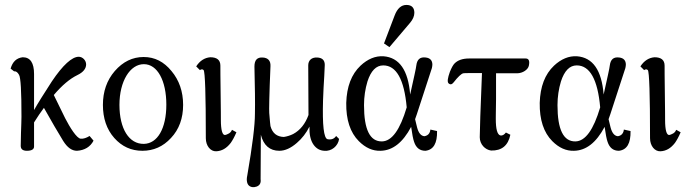

<svg xmlns="http://www.w3.org/2000/svg" viewBox="-20 -605 2808 778"><path d="M343 -54C330 -46 318 -42 307 -43C291 -44 263 -89 244 -126L198 -220C231 -259 263 -286 294 -301C317 -312 329 -327 329 -344C329 -360 315 -375 299 -375C272 -375 235 -342 190 -275C157 -224 133 -186 118 -159V-305C118 -350 103 -373 72 -373C47 -370 31 -355 23 -327L37 -316C44 -317 51 -313 57 -302C64 -291 67 -235 67 -132C67 -118 66 -96 65 -65C64 -34 64 -17 64 -14C64 -1 72 6 89 6C108 6 118 0 118 -11V-109C132 -131 145 -151 158 -168C189 -113 215 -68 236 -34C253 -7 271 6 292 6C323 4 346 -10 359 -35Z M722 -180C722 -234 706 -280 675 -317C644 -355 607 -374 562 -374C517 -374 478 -355 445 -317C413 -280 397 -234 397 -180C397 -126 412 -81 443 -46C474 -11 512 6 557 6C602 6 641 -11 673 -46C706 -81 722 -126 722 -180ZM654 -181C654 -84 618 -23 563 -22C503 -21 464 -83 464 -180C464 -276 507 -345 563 -345C618 -345 654 -278 654 -181Z M920 -79C917 -71 911 -65 903 -62C900 -60 896 -59 892 -58C881 -57 875 -78 875 -119C875 -127 875 -163 874 -227C873 -291 873 -328 873 -339C873 -362 859 -373 832 -373C809 -371 790 -359 775 -336L790 -321C796 -325 801 -325 805 -321C811 -314 814 -222 814 -45C814 -14 833 9 856 8C879 7 898 -4 915 -26C922 -36 930 -50 938 -69Z M1342 -54C1334 -42 1322 -38 1307 -41C1292 -45 1286 -98 1289 -199C1290 -232 1292 -265 1294 -298C1295 -326 1296 -341 1296 -342C1296 -361 1286 -371 1265 -372C1242 -373 1229 -360 1229 -340L1230 -139C1217 -103 1196 -77 1168 -62C1156 -56 1143 -52 1130 -50C1102 -51 1084 -65 1076 -94C1075 -97 1074 -114 1071 -147C1070 -157 1071 -220 1076 -337C1077 -359 1066 -371 1044 -372C1023 -373 1011 -363 1011 -335C1013 -254 1014 -190 1013 -144C1013 -98 1003 -15 982 106C981 111 980 116 980 121C980 140 987 150 1001 153C1008 154 1015 153 1020 151C1033 146 1038 136 1036 121L1037 -59C1048 -16 1073 6 1112 6C1135 6 1159 -5 1183 -26C1204 -44 1221 -66 1234 -92C1233 -61 1238 -36 1251 -18C1262 -3 1276 5 1294 6C1323 9 1350 -13 1354 -42Z M1724 -80C1723 -69 1718 -61 1711 -57C1708 -55 1704 -54 1700 -53C1686 -54 1676 -66 1670 -89L1662 -122L1669 -142L1730 -329C1731 -334 1732 -339 1732 -343C1732 -360 1723 -370 1705 -372C1682 -375 1670 -364 1667 -340C1666 -329 1657 -290 1642 -222C1634 -321 1598 -372 1534 -377C1501 -379 1470 -366 1441 -339C1404 -304 1385 -254 1383 -188C1382 -120 1399 -68 1434 -33C1461 -6 1490 7 1522 6C1571 5 1612 -27 1646 -91C1650 -62 1654 -41 1658 -30C1666 -6 1681 6 1704 6C1737 2 1752 -25 1751 -74ZM1628 -170C1601 -79 1568 -33 1528 -32C1479 -31 1455 -80 1455 -179C1455 -213 1460 -245 1469 -275C1483 -318 1504 -340 1533 -340C1586 -340 1618 -283 1628 -170ZM1659 -553C1659 -574 1648 -585 1627 -585C1606 -585 1590 -571 1579 -542L1536 -429L1558 -414L1642 -513C1653 -526 1659 -540 1659 -553Z M2123 -339C2127 -358 2123 -368 2110 -368H1881C1854 -368 1835 -361 1822 -348C1816 -342 1810 -331 1803 -314C1794 -289 1792 -274 1797 -268C1804 -261 1811 -262 1818 -271C1836 -294 1849 -306 1857 -308C1862 -309 1887 -309 1933 -309C1927 -162 1924 -76 1924 -49C1924 -20 1946 2 1970 5C2013 6 2039 -15 2048 -59L2030 -68C2023 -59 2016 -55 2008 -56C1995 -59 1989 -82 1989 -123C1989 -120 1989 -147 1990 -203V-308H2075C2098 -308 2120 -323 2123 -339Z M2508 -80C2507 -69 2502 -61 2495 -57C2492 -55 2488 -54 2484 -53C2470 -54 2460 -66 2454 -89L2446 -122L2453 -142L2514 -329C2515 -334 2516 -339 2516 -343C2516 -360 2507 -370 2489 -372C2466 -375 2454 -364 2451 -340C2450 -329 2441 -290 2426 -222C2418 -321 2382 -372 2318 -377C2285 -379 2254 -366 2225 -339C2188 -304 2169 -254 2167 -188C2166 -120 2183 -68 2218 -33C2245 -6 2274 7 2306 6C2355 5 2396 -27 2430 -91C2434 -62 2438 -41 2442 -30C2450 -6 2465 6 2488 6C2521 2 2536 -25 2535 -74ZM2412 -170C2385 -79 2352 -33 2312 -32C2263 -31 2239 -80 2239 -179C2239 -213 2244 -245 2253 -275C2267 -318 2288 -340 2317 -340C2370 -340 2402 -283 2412 -170Z M2720 -79C2717 -71 2711 -65 2703 -62C2700 -60 2696 -59 2692 -58C2681 -57 2675 -78 2675 -119C2675 -127 2675 -163 2674 -227C2673 -291 2673 -328 2673 -339C2673 -362 2659 -373 2632 -373C2609 -371 2590 -359 2575 -336L2590 -321C2596 -325 2601 -325 2605 -321C2611 -314 2614 -222 2614 -45C2614 -14 2633 9 2656 8C2679 7 2698 -4 2715 -26C2722 -36 2730 -50 2738 -69Z"/></svg>

Font: GFS Philostratos
Style: Regular
Weight: 400
Designer: George D. Matthiopoulos
Foundry: George D. Matthiopoulos
Version: Version 1.000